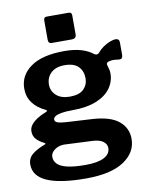

<svg xmlns="http://www.w3.org/2000/svg" viewBox="-98 -813 829 1059"><g transform="rotate(-10 316.5 -283.5)"><path d="M591 -553Q600 -553 605.5 -548Q611 -543 611 -531V-463Q611 -449 605 -443.5Q599 -438 588 -440Q575 -442 562.5 -442.5Q550 -443 541 -441Q514 -437 521 -418Q523 -409 526.5 -398Q530 -387 530 -373Q530 -328 503.5 -290.5Q477 -253 423 -231Q369 -209 289 -209Q249 -209 225 -204.5Q201 -200 190.5 -192.5Q180 -185 180 -176Q180 -163 195.5 -157.5Q211 -152 243 -150L386 -142Q488 -136 535 -97Q582 -58 582 3Q582 79 510 127Q438 175 298 175Q153 175 80 143Q7 111 7 46Q7 11 34 -11Q61 -33 103 -48Q116 -53 103 -59Q78 -71 61.5 -88.5Q45 -106 45 -133Q45 -153 58 -169.5Q71 -186 93 -200Q115 -214 142 -224Q147 -226 149 -229.5Q151 -233 144 -236Q97 -258 72 -292Q47 -326 47 -372Q47 -446 111.5 -492Q176 -538 300 -538Q355 -538 395 -526Q435 -514 460 -493Q467 -488 474.5 -488.5Q482 -489 487 -495Q500 -511 518 -524Q536 -537 556 -545Q576 -553 591 -553ZM288 -285Q341 -285 365.5 -309.5Q390 -334 390 -370Q390 -410 365.5 -435.5Q341 -461 288 -461Q239 -461 212 -435.5Q185 -410 185 -370Q185 -334 212 -309.5Q239 -285 288 -285ZM214 -30Q194 -31 176 -24Q158 -17 146 -4Q134 9 134 26Q134 49 151 66Q168 83 206 92Q244 101 308 101Q376 101 411.5 82.5Q447 64 447 30Q447 9 427.5 -6Q408 -21 368 -23ZM378 -724V-618Q378 -606 371.5 -600Q365 -594 351 -594H243Q230 -594 225.5 -599.5Q221 -605 221 -616V-723Q221 -742 237 -742H362Q378 -742 378 -724Z"/></g></svg>

Font: Libre Franklin Thin
Style: Bold
Weight: 700
Version: Version 3.000